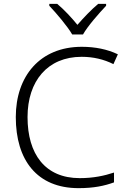

<svg xmlns="http://www.w3.org/2000/svg" viewBox="-20 -967 663 997"><path d="M355 -788H411C435 -831 494 -898 531 -937V-947H490C454 -917 414 -875 382 -838C352 -875 313 -917 277 -947H236V-937C273 -898 330 -831 355 -788ZM404 -672C464 -672 519 -659 569 -634L592 -685C538 -711 474 -724 405 -724C187 -724 62 -571 62 -359C62 -136 172 10 388 10C467 10 523 -2 572 -20V-71C521 -54 464 -42 394 -42C214 -42 123 -167 123 -359C123 -546 227 -672 404 -672Z"/></svg>

Font: Noto Sans Sinhala UI Light
Style: Regular
Weight: 300
Designer: Jelle Bosma - Monotype Design Team
Foundry: Monotype Imaging Inc.
Version: Version 2.006